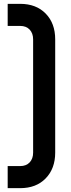

<svg xmlns="http://www.w3.org/2000/svg" viewBox="-20 -800 371 1000"><path d="M20 180V65H85Q116.5 65 134.5 45.8Q152.5 26.5 152.5 -5V-595Q152.5 -626.5 134.5 -645.8Q116.5 -665 85 -665H20V-780H85Q168.5 -780 218 -729.2Q267.5 -678.5 267.5 -595V-5Q267.5 78 218 129Q168.5 180 85 180Z"/></svg>

Font: Mohave SemiBold
Style: Regular
Weight: 600
Designer: Gumpita Rahayu
Foundry: Tokotype
Version: Version 2.003